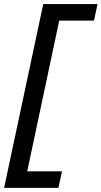

<svg xmlns="http://www.w3.org/2000/svg" viewBox="-64 -720 502 950"><path d="M-43.7 209.7 150 -700H418.7L401 -618H229L70.7 127.7H242.7L225 209.7Z"/></svg>

Font: Red Hat Display VF
Style: Italic
Weight: 300
Italic angle: -12°
Designer: Pentagram, MCKL
Foundry: Pentagram, MCKL
Version: Version 1.010